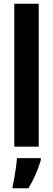

<svg xmlns="http://www.w3.org/2000/svg" viewBox="-20 -780 282 1021"><path d="M186 0H56V-760H186ZM197 72Q186 110 168.5 149.5Q151 189 131 221H47V208Q52 191 56.5 164Q61 137 65 109Q69 81 70 61H197Z"/></svg>

Font: Noto Sans Myanmar ExtraCondensed
Style: Bold
Weight: 700
Width: 2
Designer: Monotype Design Team
Foundry: Monotype Imaging Inc.
Version: Version 2.107; ttfautohint (v1.8.4.7-5d5b)